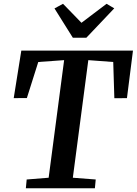

<svg xmlns="http://www.w3.org/2000/svg" viewBox="-20 -1016 738 1036"><path d="M119.5 0 124 -47.5 242.5 -57 326 -691.5 186.5 -681.5 125 -487 54 -486.5 95 -743H697.5L665 -486.5L597 -486L591 -681.5L456.5 -691.5L373 -57L496.5 -47.5L492 0ZM373 -812.5 274 -970.5 320 -995.5Q345 -970 370 -944.2Q395 -918.5 419.5 -893Q453.5 -918.5 487.2 -944.2Q521 -970 555 -995.5L596.5 -971L446 -812.5Z"/></svg>

Font: Merriweather 20pt SemiBold
Style: Italic
Weight: 600
Italic angle: -7.8°
Version: Version 2.101